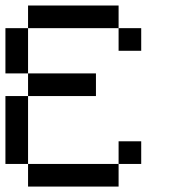

<svg xmlns="http://www.w3.org/2000/svg" viewBox="-20 -687 623 707"><path d="M0 -83.3V-333.3H83.3V-83.3ZM0 -416.7V-583.3H83.3V-416.7ZM83.3 -83.3H416.7V0H83.3ZM83.3 -416.7H333.3V-333.3H83.3ZM83.3 -583.3V-666.7H416.7V-583.3ZM416.7 -83.3V-166.7H500V-83.3ZM416.7 -583.3H500V-500H416.7Z"/></svg>

Font: Galmuri11 Regular
Style: Regular
Weight: 400
Designer: Minseo Lee (Quiple)
Version: Version 2.356;hotconv 1.1.0;makeotfexe 2.6.0 DEVELOPMENT